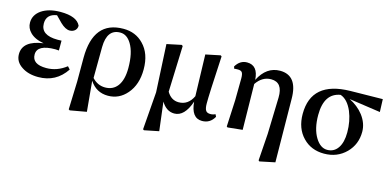

<svg xmlns="http://www.w3.org/2000/svg" viewBox="-71 -959 3211 1584"><g transform="rotate(15 1534.0 -167.5)"><path d="M483 -111Q398 16 247 16Q161 16 105 -22Q45 -61 45 -126Q45 -241 219 -265Q141 -278 101 -319Q66 -354 66 -401Q66 -467 126 -509Q188 -551 288 -551Q427 -551 460 -480Q461 -456 444 -439Q426 -422 398 -422Q362 -422 318 -464L266 -517Q178 -504 178 -424Q178 -323 323 -323Q346 -323 356 -324V-240Q334 -242 326 -242Q171 -242 171 -157Q171 -73 292 -73Q384 -73 462 -134Z M691 -95Q738 -44 802 -44Q870 -44 908 -95Q947 -148 947 -248Q947 -379 903 -451Q865 -514 808 -514Q695 -514 693 -360ZM568 -235Q569 -551 826 -551Q930 -551 997 -481Q1072 -405 1072 -270Q1072 -140 1003 -60Q938 16 842 16Q742 16 686 -70L710 189L570 214L560 208L568 -31Z M1750 -47Q1715 16 1646 16Q1554 16 1543 -121Q1496 16 1409 16Q1341 16 1298 -56L1328 189L1204 214L1195 208L1220 -114L1199 -521L1323 -547L1333 -540Q1320 -204 1319 -146Q1356 -83 1420 -83Q1501 -83 1541 -167L1531 -521L1656 -547L1665 -540Q1646 -200 1647 -134Q1647 -89 1660 -72Q1671 -57 1698 -57Q1721 -57 1740 -67Z M2320 189 2190 216 2182 209 2198 -21 2207 -334Q2210 -464 2110 -464Q2034 -464 1984 -390L1990 0L1864 13L1856 7L1867 -219L1869 -407Q1869 -444 1859 -458Q1849 -471 1824 -471Q1799 -471 1792 -469L1786 -487Q1822 -547 1882 -547Q1976 -547 1983 -425Q2047 -551 2163 -551Q2313 -551 2314 -352Z M2796 -69Q2829 -117 2829 -203Q2829 -299 2796 -379Q2758 -467 2696 -488Q2560 -466 2560 -280Q2560 -162 2605 -89Q2647 -21 2705 -21Q2763 -21 2796 -69ZM2777 -474Q2850 -438 2897 -378Q2947 -312 2947 -239Q2947 -132 2875 -59Q2800 16 2688 16Q2577 16 2507 -57Q2434 -132 2434 -256Q2434 -534 2764 -540L3041 -544L3045 -435Z"/></g></svg>

Font: Source Han Serif JP
Style: Bold
Weight: 700
Designer: Ryoko NISHIZUKA  (kana & ideographs); Frank Grießhammer (Latin, Greek & Cyrillic); Wenlong ZHANG  (bopomofo); Sandoll Co
Foundry: Adobe Systems Incorporated
Version: Version 1.000;PS 1;hotconv 16.6.53;makeotf.lib2.5.65590